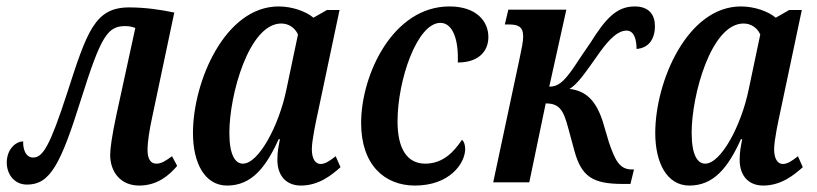

<svg xmlns="http://www.w3.org/2000/svg" viewBox="-20 -566 2535 596"><path d="M412 10C469 10 505 -22 530 -51L514 -81C493 -66 481 -58 465 -58C447 -58 438 -74 438 -100C438 -127 444 -164 453 -205L521 -527C479 -536 430 -543 381 -543C274 -543 250 -468 188 -276C135 -113 113 -77 83 -77C59 -77 51 -104 52 -127C29 -127 1 -103 1 -61C1 -28 22 7 64 7C135 7 168 -54 232 -259C293 -453 314 -485 368 -485C381 -485 391 -483 400 -479L341 -208C327 -142 322 -104 322 -85C322 -34 353 10 412 10Z M685 10C760 10 805 -45 845 -134H849C845 -113 841 -96 841 -70C841 -19 870 10 914 10C970 10 1010 -23 1037 -47L1022 -81C1004 -67 990 -57 975 -57C959 -57 948 -73 948 -103C948 -131 962 -195 967 -218L1034 -535H995L953 -511C931 -530 888 -546 845 -546C679 -546 579 -314 579 -153C579 -61 615 10 685 10ZM734 -58C710 -58 692 -85 692 -154C692 -272 753 -493 853 -493C875 -493 895 -481 905 -459L869 -288C846 -176 783 -58 734 -58Z M1268 10C1375 10 1424 -58 1424 -104C1424 -116 1420 -128 1414 -132C1390 -96 1356 -58 1300 -58C1244 -58 1214 -104 1214 -189C1214 -318 1275 -495 1347 -495C1387 -495 1404 -439 1401 -372C1468 -372 1496 -409 1496 -451C1496 -500 1459 -546 1375 -546C1200 -546 1101 -335 1101 -184C1101 -54 1174 10 1268 10Z M1914 5H1937L1948 -40H1941C1903 -40 1889 -69 1870 -125L1851 -189C1830 -254 1799 -284 1748 -290C1774 -306 1796 -339 1842 -404C1873 -447 1899 -471 1925 -471C1949 -471 1956 -442 1956 -414C1994 -417 2013 -445 2013 -485C2013 -520 1995 -546 1950 -546C1892 -546 1858 -505 1812 -432C1794 -406 1777 -381 1762 -358C1728 -308 1710 -297 1685 -297L1738 -536H1558L1547 -490H1560C1587 -490 1604 -484 1604 -453C1604 -437 1599 -413 1593 -385L1511 0H1623L1674 -245C1716 -245 1729 -225 1744 -168L1763 -98C1785 -18 1819 5 1914 5Z M2120 10C2195 10 2240 -45 2280 -134H2284C2280 -113 2276 -96 2276 -70C2276 -19 2305 10 2349 10C2405 10 2445 -23 2472 -47L2457 -81C2439 -67 2425 -57 2410 -57C2394 -57 2383 -73 2383 -103C2383 -131 2397 -195 2402 -218L2469 -535H2430L2388 -511C2366 -530 2323 -546 2280 -546C2114 -546 2014 -314 2014 -153C2014 -61 2050 10 2120 10ZM2169 -58C2145 -58 2127 -85 2127 -154C2127 -272 2188 -493 2288 -493C2310 -493 2330 -481 2340 -459L2304 -288C2281 -176 2218 -58 2169 -58Z"/></svg>

Font: Noto Serif Condensed Semi
Style: Italic
Weight: 600
Width: 3
Italic angle: -12°
Designer: Monotype Design Team
Foundry: Monotype Imaging Inc.
Version: Version 1.901